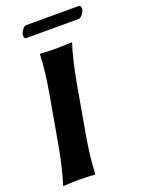

<svg xmlns="http://www.w3.org/2000/svg" viewBox="-152 -873 699 945"><g transform="rotate(-20 198.0 -400.5)"><path d="M362.6 -744C376.6 -744 393 -769 395.3 -782C395.6 -783.6 395.7 -785.5 395.7 -787.4C395.7 -795.1 393.1 -804 385.1 -804H109.1C96.1 -804 79.7 -779 77.6 -767C76 -758 77.6 -744 88.6 -744ZM100.8 -445 57.6 -200C44.4 -125 27.9 -54 10.4 0L10.9 3C10.9 3 59.4 0 94.4 0C128.4 0 175.9 3 175.9 3L178.4 0C180.4 -57 188.4 -125 201.6 -200L244.8 -445C258.1 -520 274.8 -592 292.1 -645L291.6 -648C291.6 -648 243.1 -645 208.1 -645C174.1 -645 126.6 -648 126.6 -648L124.1 -645C122.1 -588 114.1 -520 100.8 -445Z"/></g></svg>

Font: Linux Biolinum O 
Style: Bold Italic
Weight: 700
Designer: Philipp H. Poll
Foundry: Philipp H. Poll
Version: Version 1.3.2